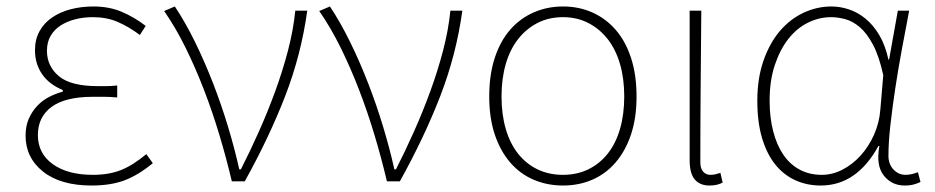

<svg xmlns="http://www.w3.org/2000/svg" viewBox="-20 -560 2887 593"><path d="M263 13Q167 13 113 -30Q59 -73 59 -141Q59 -171 69 -193.5Q79 -216 95 -233Q111 -250 131.5 -260.5Q152 -271 174 -277V-282Q132 -299 110 -331Q88 -363 88 -405Q88 -438 102 -463.5Q116 -489 141 -506Q166 -523 198.5 -531.5Q231 -540 269 -540Q317 -540 356 -523.5Q395 -507 430 -480L412 -452Q377 -478 343 -492.5Q309 -507 267 -507Q238 -507 212.5 -500.5Q187 -494 167.5 -481.5Q148 -469 136.5 -449.5Q125 -430 125 -403Q125 -356 161.5 -325Q198 -294 282 -294Q297 -294 309.5 -294Q322 -294 342 -296V-259Q319 -261 302 -261Q285 -261 266 -261Q182 -261 139.5 -230Q97 -199 97 -143Q97 -86 143 -53Q189 -20 267 -20Q316 -20 353 -34.5Q390 -49 432 -84L452 -56Q407 -19 364.5 -3Q322 13 263 13Z M696 0Q679 -72 657.5 -143.5Q636 -215 610 -282.5Q584 -350 553.5 -412Q523 -474 487 -526L520 -540Q552 -492 582 -431Q612 -370 638 -303Q664 -236 684.5 -168Q705 -100 719 -37H724Q752 -92 779.5 -153.5Q807 -215 830 -278Q853 -341 869.5 -404Q886 -467 892 -527H929Q910 -390 860.5 -262.5Q811 -135 736 0H696Z M1175 0Q1158 -72 1136.5 -143.5Q1115 -215 1089 -282.5Q1063 -350 1032.5 -412Q1002 -474 966 -526L999 -540Q1031 -492 1061 -431Q1091 -370 1117 -303Q1143 -236 1163.5 -168Q1184 -100 1198 -37H1203Q1231 -92 1258.5 -153.5Q1286 -215 1309 -278Q1332 -341 1348.5 -404Q1365 -467 1371 -527H1408Q1389 -390 1339.5 -262.5Q1290 -135 1215 0H1175Z M1719 13Q1670 13 1628 -5Q1586 -23 1555.5 -58.5Q1525 -94 1508 -145Q1491 -196 1491 -262Q1491 -329 1508 -381Q1525 -433 1555.5 -468Q1586 -503 1628 -521.5Q1670 -540 1719 -540Q1768 -540 1809.5 -521.5Q1851 -503 1881.5 -468Q1912 -433 1929 -381Q1946 -329 1946 -262Q1946 -196 1929 -145Q1912 -94 1881.5 -58.5Q1851 -23 1809.5 -5Q1768 13 1719 13ZM1719 -20Q1762 -20 1797 -37Q1832 -54 1857 -85.5Q1882 -117 1895 -162Q1908 -207 1908 -262Q1908 -317 1895 -362Q1882 -407 1857 -439Q1832 -471 1797 -489Q1762 -507 1719 -507Q1675 -507 1640 -489Q1605 -471 1580 -439Q1555 -407 1542 -362Q1529 -317 1529 -262Q1529 -207 1542 -162Q1555 -117 1580 -85.5Q1605 -54 1640 -37Q1675 -20 1719 -20Z M2171 13Q2142 13 2126 -5.5Q2110 -24 2110 -66V-527H2146Q2145 -407 2144 -292.5Q2143 -178 2143 -59Q2143 -39 2152 -29.5Q2161 -20 2174 -20Q2182 -20 2188.5 -21.5Q2195 -23 2205 -26L2212 4Q2204 8 2194.5 10.5Q2185 13 2171 13Z M2515 13Q2472 13 2436 -3.5Q2400 -20 2374 -52.5Q2348 -85 2333.5 -134Q2319 -183 2319 -249Q2319 -318 2338 -372.5Q2357 -427 2388.5 -464Q2420 -501 2461.5 -520.5Q2503 -540 2548 -540Q2575 -540 2602 -531Q2629 -522 2653 -502.5Q2677 -483 2695.5 -452Q2714 -421 2724 -376H2726L2753 -527H2788Q2777 -470 2765.5 -408Q2754 -346 2745 -286.5Q2736 -227 2730 -173.5Q2724 -120 2724 -79Q2724 -53 2739.5 -36.5Q2755 -20 2777 -20Q2787 -20 2797 -22.5Q2807 -25 2815 -28L2823 2Q2815 6 2803 9.5Q2791 13 2774 13Q2734 13 2709.5 -18Q2685 -49 2696 -109H2693Q2626 13 2515 13ZM2518 -20Q2551 -20 2582 -36Q2613 -52 2638 -79.5Q2663 -107 2679.5 -144Q2696 -181 2699 -222L2708 -328Q2695 -387 2676 -422.5Q2657 -458 2635 -476.5Q2613 -495 2590 -501Q2567 -507 2547 -507Q2510 -507 2475.5 -490Q2441 -473 2415 -440Q2389 -407 2373 -359Q2357 -311 2357 -249Q2357 -197 2368 -154.5Q2379 -112 2399.5 -82Q2420 -52 2450 -36Q2480 -20 2518 -20Z"/></svg>

Font: SpoqaHanSansJP-Thin
Style: Regular
Weight: 250
Designer: [Source Han Sans]
Ryoko NISHIZUKA  (kana & ideographs); Paul D. Hunt (Latin, Greek & Cyrillic); Wenlong ZHANG  (bopomofo
Foundry: Spoqa (http://bi.spoqa.com)
Version: Version 1.002.20150607